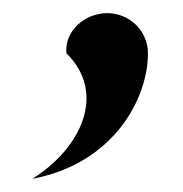

<svg xmlns="http://www.w3.org/2000/svg" viewBox="-20 -142 278 292"><path d="M29 130C152 107 205 9 205 -61C205 -95 177 -122 143 -122C109 -122 78 -95 81 -61C143 0 103 84 29 130Z"/></svg>

Font: Charger Pro
Style: Nar
Weight: 400
Designer: Jasper
Foundry: Cannot Into Space Fonts
Version: Version 1.09